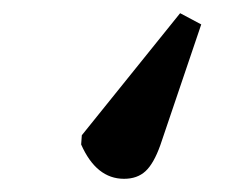

<svg xmlns="http://www.w3.org/2000/svg" viewBox="-20 -89 379 291"><path d="M253 -69 285 -52 223 131Q213 159 200.5 170.5Q188 182 168 182Q126 182 103 130L104 116Z"/></svg>

Font: Literata 36pt SemiBold
Style: Regular
Weight: 600
Designer: Latin by Veronika Burian and Jose Scaglione. Greek by Irene Vlachou. Cyrillic by Vera Evstafieva.
Foundry: TypeTogether
Version: Version 3.002